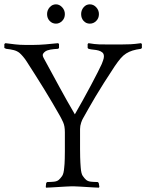

<svg xmlns="http://www.w3.org/2000/svg" viewBox="-28 -859 674 885"><path d="M428 6Q421 6 405 5Q389 4 372 3Q355 2 339 1Q323 0 316 0H297Q290 0 274 1Q258 2 240.5 3Q223 4 207 5Q191 6 184 6L183 2L185 -16L190 -20Q206 -20 220.5 -21.5Q235 -23 243 -30Q251 -37 258.5 -48Q266 -59 268 -87Q269 -94 269.5 -103.5Q270 -113 270.5 -127Q271 -141 271 -161Q271 -181 271 -211V-250Q271 -278 263 -295.5Q255 -313 247 -327Q232 -354 213.5 -385Q195 -416 175 -449Q155 -482 134 -514.5Q113 -547 94 -577Q87 -588 78 -598.5Q69 -609 62 -615Q51 -624 35.5 -628Q20 -632 0 -634L-8 -638V-656L-3 -660Q21 -657 42 -654.5Q63 -652 86 -652H128Q151 -652 181.5 -654.5Q212 -657 240 -660L244 -656V-638L240 -634Q220 -633 205 -630.5Q190 -628 181 -622Q169 -613 169 -605Q169 -600 172.5 -593Q176 -586 179 -581Q215 -515 247 -456Q279 -397 317 -332Q334 -361 353.5 -396.5Q373 -432 391 -465.5Q409 -499 422.5 -526Q436 -553 441 -564Q443 -569 447 -580Q451 -591 451 -599Q451 -611 444 -617Q437 -623 426.5 -626Q416 -629 403.5 -630Q391 -631 380 -634L376 -638V-656L380 -660Q409 -655 428.5 -654.5Q448 -654 472 -654H530Q554 -654 574 -655Q594 -656 622 -660L626 -656V-638L622 -634Q599 -631 583 -626Q567 -621 553.5 -612.5Q540 -604 528 -590Q516 -576 501 -554Q472 -510 450.5 -476Q429 -442 412 -413.5Q395 -385 381.5 -361Q368 -337 355 -314Q351 -308 346 -293.5Q341 -279 341 -264V-229Q341 -193 341 -171Q341 -149 341.5 -134Q342 -119 342.5 -109Q343 -99 344 -87Q346 -59 353.5 -48Q361 -37 369 -30Q377 -23 391.5 -21.5Q406 -20 422 -20L427 -16L430 2ZM189 -794Q189 -812 201 -825.5Q213 -839 230 -839Q246 -839 258.5 -825.5Q271 -812 271 -794Q271 -775 258.5 -762.5Q246 -750 230 -750Q213 -750 201 -762.5Q189 -775 189 -794ZM346 -794Q346 -812 357.5 -825.5Q369 -839 386 -839Q403 -839 415.5 -825.5Q428 -812 428 -794Q428 -775 415.5 -762.5Q403 -750 386 -750Q369 -750 357.5 -762.5Q346 -775 346 -794Z"/></svg>

Font: Quattrocento
Style: Regular
Weight: 400
Designer: Pablo Impallari
Foundry: Pablo Impallari, Igino Marini, Branda Gallo
Version: Version 2.000